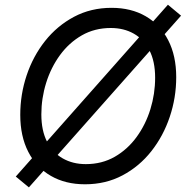

<svg xmlns="http://www.w3.org/2000/svg" viewBox="-20 -771 802 814"><path d="M340.3 10.3Q257.3 10.3 195.6 -25.4Q133.8 -61 99.9 -127.2Q65.9 -193.4 65.9 -284.2Q65.9 -370.6 93 -451.7Q120.1 -532.7 171.1 -597.2Q222.2 -661.6 293.7 -699.7Q365.2 -737.8 453.1 -737.8Q536.1 -737.8 597.7 -702.1Q659.2 -666.5 693.1 -600.6Q727.1 -534.7 727.1 -443.8Q727.1 -356.9 699.7 -275.6Q672.4 -194.3 621.6 -129.9Q570.8 -65.4 499.5 -27.6Q428.2 10.3 340.3 10.3ZM343.8 -75.2Q412.1 -75.2 466.6 -106.4Q521 -137.7 559.3 -190.4Q597.7 -243.2 617.7 -308.3Q637.7 -373.5 637.7 -441.4Q637.7 -510.7 613.5 -557.6Q589.4 -604.5 547.1 -628.4Q504.9 -652.3 449.7 -652.3Q381.3 -652.3 326.9 -621.1Q272.5 -589.8 234.1 -537.1Q195.8 -484.4 175.5 -419.2Q155.3 -354 155.3 -286.1Q155.3 -217.3 179.4 -170.4Q203.6 -123.5 246.1 -99.4Q288.6 -75.2 343.8 -75.2ZM102.5 23.4 46.9 -22.5 691.9 -751 747.6 -704.6Z"/></svg>

Font: Inter 17pt
Style: Italic
Weight: 400
Italic angle: -9.3988°
Version: Version 4.001;git-66647c0bb